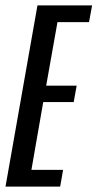

<svg xmlns="http://www.w3.org/2000/svg" viewBox="-52 -695 362 715"><path d="M-31.5 0H172L183 -62.5H65L109 -315H222.5L233.5 -376H120L162 -612.5H279.5L291 -675H87.5Z"/></svg>

Font: Anybody ExtraCondensed
Style: Italic
Weight: 400
Width: 2
Italic angle: -10°
Version: Version 1.113;gftools[0.9.25]